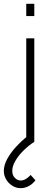

<svg xmlns="http://www.w3.org/2000/svg" viewBox="-57 -740 279 1002"><path d="M51 242Q27.5 242 7.5 229.5Q-12.5 217 -24.8 196.5Q-37 176 -37 152Q-37 122 -19.5 89.8Q-2 57.5 27 26Q56 -5.5 91 -33L122 0Q91.5 20 65.2 46Q39 72 23 99.8Q7 127.5 7 152Q7 174.5 20.5 188.2Q34 202 51 202Q64.5 202 78.2 193.8Q92 185.5 103 173L128 201Q111.5 222 91.5 232Q71.5 242 51 242ZM80 0V-540H122V0ZM80 -656V-720H122V-656Z"/></svg>

Font: Manrope ExtraLight
Style: Regular
Weight: 200
Designer: Mikhail Sharanda
Foundry: Mikhail Sharanda
Version: Version 4.505